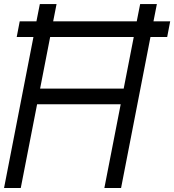

<svg xmlns="http://www.w3.org/2000/svg" viewBox="-28 -937 868 957"><path d="M170.6 -916.7H253.9L237 -830.7H653.6L670.6 -916.7H753.9L737 -830.7H820.3L805.3 -752.6H722L575.5 0H492.2L573.6 -417.3H156.9L75.5 0H-7.8L138.7 -752.6H55.3L70.3 -830.7H153.6ZM222 -752.6 171.9 -495.4H588.5L638.7 -752.6Z"/></svg>

Font: Monoid
Style: Italic
Weight: 400
Width: 4
Italic angle: -11°
Monospace: yes
Version: Version 0.61